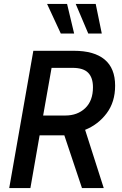

<svg xmlns="http://www.w3.org/2000/svg" viewBox="-20 -959 621 979"><path d="M150 -700H357Q460 -700 513.5 -655.5Q567 -611 567 -522Q567 -439 524 -381.5Q481 -324 414 -297L509 0H398L308 -269H182L135 0H27ZM313 -370Q375 -370 414.5 -407.5Q454 -445 454 -514Q454 -563 429.5 -588Q405 -613 350 -613H243L200 -370ZM220 -939H322L358 -788H290ZM366 -939H468L499 -788H430Z"/></svg>

Font: Cabin Medium
Style: Italic
Weight: 500
Italic angle: -7°
Designer: Pablo Impallari
Foundry: Pablo Impallari. http://www.impallari.com Igino Marini. http://www.ikern.com
Version: Version 2.200